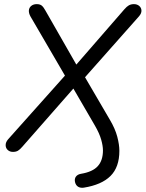

<svg xmlns="http://www.w3.org/2000/svg" viewBox="-20 -732 708 934"><path d="M387.7 180.9Q371.6 183.3 360.2 176.5Q348.8 169.7 344.9 153.7Q341.5 137.3 349.6 126.8Q357.6 116.3 373.8 113.5Q430.7 104.1 455.7 76.2Q480.8 48.4 480.8 -0.3Q480.8 -22.5 472.2 -52.9Q463.6 -83.3 441.9 -120.7L326.4 -319.4H352.9L88.6 -18.2Q77.1 -4.7 67.4 1.1Q57.7 6.9 43.1 6.9Q27.6 6.9 17.7 -2.3Q7.7 -11.5 7.5 -25.8Q7.2 -40.1 19.4 -54.3L307 -376.5V-345.3L128.1 -652.2Q119.4 -668.3 120.5 -681.6Q121.7 -695 132.1 -703.4Q142.6 -711.9 158.6 -711.9Q174.1 -711.9 182.9 -704.9Q191.6 -697.8 200.8 -680.9L359 -404.4H339.6L585 -686.8Q596.6 -700.3 607 -706.1Q617.5 -711.9 631.5 -711.9Q647 -711.9 657.2 -703.2Q667.4 -694.5 668.1 -680.9Q668.9 -667.3 656.2 -652.6L380.3 -341.2V-379L514.7 -149Q540.2 -106 550.5 -66.9Q560.7 -27.8 560.7 1.7Q560.7 81.1 517.5 124.1Q474.3 167.1 387.7 180.9Z"/></svg>

Font: Nunito Variable Extra Light
Style: Italic
Weight: 200
Italic angle: -9°
Designer: Vernon Adams
Foundry: Vernon Adams
Version: Version 3.602